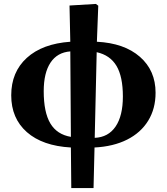

<svg xmlns="http://www.w3.org/2000/svg" viewBox="-20 -735 847 975"><path d="M342 220 340 14Q196 6 116.5 -64Q37 -134 37 -251Q37 -369 116 -441Q195 -513 337 -523L333 -707L467 -715L479 -706L472 -523Q611 -516 690.5 -446.5Q770 -377 770 -264Q770 -183 732.5 -122Q695 -61 625.5 -26Q556 9 460 14L455 220ZM340 -40 337 -474Q271 -469 236.5 -417Q202 -365 202 -272Q202 -165 235.5 -108.5Q269 -52 340 -40ZM461 -35Q530 -38 567 -92.5Q604 -147 604 -245Q604 -346 571.5 -400.5Q539 -455 471 -470Z"/></svg>

Font: Literata 36pt
Style: Bold
Weight: 700
Designer: Latin by Veronika Burian and Jose Scaglione. Greek by Irene Vlachou. Cyrillic by Vera Evstafieva.
Foundry: TypeTogether
Version: Version 3.002